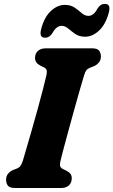

<svg xmlns="http://www.w3.org/2000/svg" viewBox="-20 -942 568 962"><path d="M282.5 -133.5Q278.5 -115 282.5 -107Q286.5 -99 296.5 -94.5L312.5 -87Q326 -80 332.8 -71.2Q339.5 -62.5 339.5 -48.5Q339.5 -26.5 325.2 -13.2Q311 0 286 0H56Q28.5 0 19.5 -11.8Q10.5 -23.5 10.5 -41.5Q10.5 -59.5 20.5 -71.5Q30.5 -83.5 44 -89.5L63 -97Q75.5 -101.5 82 -110Q88.5 -118.5 95 -138.5Q103 -166 115.5 -208.5Q128 -251 142.2 -300.8Q156.5 -350.5 170.2 -400.8Q184 -451 195.2 -494.5Q206.5 -538 213 -566.5Q216 -581.5 213.5 -590.5Q211 -599.5 199 -605L182.5 -613Q155.5 -627 155.5 -651.5Q155.5 -673.5 169.8 -686.8Q184 -700 211 -700H440Q467 -700 476.2 -688.5Q485.5 -677 485.5 -659Q485.5 -641 475.2 -628.8Q465 -616.5 451 -610.5L432 -603Q418.5 -597.5 412.8 -590.2Q407 -583 401 -563.5Q391.5 -532.5 377.2 -482.5Q363 -432.5 347.2 -375.5Q331.5 -318.5 317.2 -266.2Q303 -214 293.5 -177.8Q284 -141.5 282.5 -133.5ZM407 -758Q377 -758 357.2 -771.8Q337.5 -785.5 321.8 -799Q306 -812.5 288.5 -812.5Q262.5 -812.5 242.5 -776Q228 -753 205.5 -753Q174.5 -753 186.5 -797.5Q202 -856.5 235 -887Q268 -917.5 304.5 -917.5Q334.5 -917.5 354.2 -903.8Q374 -890 389.5 -876.2Q405 -862.5 423 -862.5Q450 -862.5 469 -900Q483 -922.5 506 -922.5Q537 -922.5 525 -878Q509 -819 476 -788.5Q443 -758 407 -758Z"/></svg>

Font: Fraunces 9pt S100
Style: Bold Italic
Weight: 700
Italic angle: -16°
Version: Version 1.000; ttfautohint (v1.8.3)